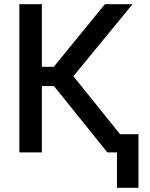

<svg xmlns="http://www.w3.org/2000/svg" viewBox="-20 -727 715 916"><path d="M237.3 -316.4H179.7V0H72.3V-707H179.7V-408.2H236.3L480.5 -707H612.3L330.1 -363.3L552.7 -86.9H640.6V168.9H538.1V0H492.2Z"/></svg>

Font: Pretendard GOV Medium
Style: Regular
Weight: 500
Designer: Base glyphs from Inter by Rasmus Andersson; Hangeul glyphs from Noto Sans CJK(Source Han Sans) by Jang Soo-young and Kan
Foundry: Kil Hyung-jin
Version: Version 1.309